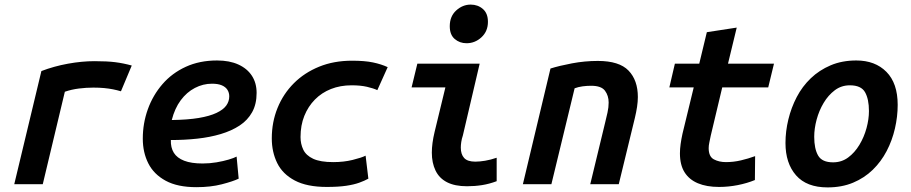

<svg xmlns="http://www.w3.org/2000/svg" viewBox="-20 -801 3960 835"><path d="M42 0 160 -492Q215 -513 275.5 -524Q336 -535 391 -535Q446 -535 481.5 -530.5Q517 -526 553 -516L506 -404Q489 -409 471.5 -412.5Q454 -416 433 -418Q412 -420 386 -420Q355 -420 323 -416Q291 -412 262 -402L166 0Z M834 13Q752 13 700.5 -15Q649 -43 625 -90.5Q601 -138 601 -198Q601 -265 623 -326Q645 -387 686.5 -435Q728 -483 788 -510.5Q848 -538 924 -538Q978 -538 1016.5 -520.5Q1055 -503 1075.5 -471.5Q1096 -440 1096 -397Q1096 -348 1076.5 -313Q1057 -278 1022 -255Q987 -232 940 -218Q893 -204 838 -198Q783 -192 723 -192Q722 -159 736 -136.5Q750 -114 781 -102Q812 -90 861 -90Q892 -90 921.5 -95Q951 -100 974.5 -107Q998 -114 1009 -120L1018 -24Q993 -12 944.5 0.5Q896 13 834 13ZM727 -279Q797 -280 844.5 -288Q892 -296 921.5 -310Q951 -324 964 -342Q977 -360 977 -382Q977 -398 969 -410.5Q961 -423 944.5 -430Q928 -437 902 -437Q863 -437 827.5 -418.5Q792 -400 766 -365Q740 -330 727 -279Z M1401 12Q1315 12 1262 -16Q1209 -44 1185.5 -92Q1162 -140 1162 -199Q1162 -270 1187 -331.5Q1212 -393 1258 -439Q1304 -485 1368 -511Q1432 -537 1511 -537Q1566 -537 1602 -529.5Q1638 -522 1666 -509L1621 -409Q1604 -417 1576 -423.5Q1548 -430 1509 -430Q1460 -430 1419.5 -414Q1379 -398 1349.5 -368Q1320 -338 1303.5 -297Q1287 -256 1287 -205Q1287 -175 1299 -150Q1311 -125 1342 -110.5Q1373 -96 1429 -96Q1475 -96 1513.5 -105.5Q1552 -115 1570 -124L1582 -24Q1566 -15 1542.5 -6.5Q1519 2 1485 7Q1451 12 1401 12Z M2011 9Q1958 9 1924 -8.5Q1890 -26 1874 -59.5Q1858 -93 1858 -137Q1858 -157 1861 -179.5Q1864 -202 1870 -227L1917 -421H1770L1795 -524H2066L1993 -212Q1988 -197 1986 -183.5Q1984 -170 1984 -159Q1984 -130 1998.5 -114Q2013 -98 2047 -98Q2066 -98 2090 -102Q2114 -106 2140 -115V-13Q2108 -1 2076.5 4Q2045 9 2011 9ZM2009 -613Q1979 -613 1957.5 -631.5Q1936 -650 1936 -687Q1936 -730 1964 -755.5Q1992 -781 2027 -781Q2058 -781 2080 -762Q2102 -743 2102 -706Q2102 -665 2074 -639Q2046 -613 2009 -613Z M2254 0 2374 -503Q2412 -515 2467.5 -525.5Q2523 -536 2580 -536Q2673 -536 2713.5 -494Q2754 -452 2754 -379Q2754 -359 2750.5 -336Q2747 -313 2741 -288L2671 0H2547L2612 -269Q2617 -289 2622 -311.5Q2627 -334 2627 -355Q2627 -385 2611 -406.5Q2595 -428 2551 -428Q2532 -428 2513.5 -425.5Q2495 -423 2479 -417L2378 0Z M3107 12Q3053 12 3015 -4Q2977 -20 2957 -52Q2937 -84 2937 -134Q2937 -153 2940 -174.5Q2943 -196 2948 -219L2997 -421H2891L2915 -524H3021L3054 -661L3184 -681L3146 -524H3346L3321 -421H3121L3071 -211Q3068 -196 3065 -182Q3062 -168 3062 -157Q3062 -120 3084.5 -108Q3107 -96 3137 -96Q3170 -96 3202 -103.5Q3234 -111 3264 -122L3263 -18Q3229 -4 3188.5 4Q3148 12 3107 12Z M3579 14Q3488 14 3442 -38.5Q3396 -91 3396 -179Q3396 -230 3408.5 -281.5Q3421 -333 3445 -379Q3469 -425 3506 -460.5Q3543 -496 3592.5 -517Q3642 -538 3704 -538Q3786 -538 3835 -488.5Q3884 -439 3884 -345Q3884 -294 3872 -242Q3860 -190 3836 -144Q3812 -98 3775.5 -62.5Q3739 -27 3690 -6.5Q3641 14 3579 14ZM3603 -95Q3640 -95 3668.5 -116Q3697 -137 3717.5 -171Q3738 -205 3748.5 -244Q3759 -283 3759 -318Q3759 -370 3742 -400Q3725 -430 3676 -430Q3639 -430 3610.5 -408.5Q3582 -387 3562 -353.5Q3542 -320 3531.5 -281Q3521 -242 3521 -206Q3521 -154 3538 -124.5Q3555 -95 3603 -95Z"/></svg>

Font: Ubuntu Sans Mono SemiBold
Style: Italic
Weight: 600
Italic angle: -13.5°
Monospace: yes
Designer: Dalton Maag Ltd
Foundry: Dalton Maag Ltd
Version: Version 1.006